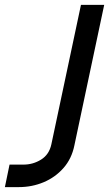

<svg xmlns="http://www.w3.org/2000/svg" viewBox="-50 -765 446 785"><path d="M-30 0 -11 -92H46Q85 -92 118 -112.5Q151 -133 160 -175L281 -745H376L254 -170Q243 -116 209.5 -78Q176 -40 128.5 -20Q81 0 27 0Z"/></svg>

Font: Plus Jakarta Display
Style: Italic
Weight: 400
Italic angle: -12°
Designer: Gumpita Rahayu
Foundry: Tokotype Studio
Version: Version 1.000